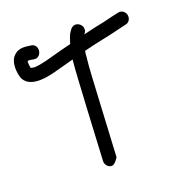

<svg xmlns="http://www.w3.org/2000/svg" viewBox="-124 -798 861 904"><g transform="rotate(-20 306.5 -346.0)"><path d="M22 -543V-542C46 -485 125 -497 174 -509C195 -514 230 -524 282 -538C279 -510 277 -480 275 -448C268 -338 262 -207 256 -96L253 -38C253 -23 264 -4 285 -4C301 -4 319 -35 319 -35L322 -92C326 -168 331 -261 335 -337C339 -406 341 -468 348 -530C349 -540 349 -548 351 -556C424 -575 469 -581 535 -598L573 -607C595 -611 601 -634 597 -648C593 -662 579 -676 559 -672L519 -663C493 -656 466 -650 434 -644C417 -640 398 -636 374 -630L378 -635C402 -669 351 -710 324 -673L317 -663C308 -650 303 -631 296 -610C234 -595 180 -579 159 -574C138 -569 121 -566 109 -565C101 -564 88 -566 83 -568C83 -568 76 -602 82 -604C83 -604 86 -605 95 -604L110 -601C151 -593 164 -659 122 -667H121L105 -669C76 -673 55 -670 36 -652C8 -626 12 -574 22 -543Z"/></g></svg>

Font: Stray Cat
Style: ExBd
Weight: 800
Version: Version 1.0